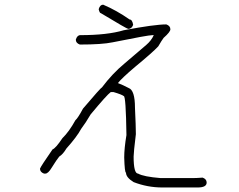

<svg xmlns="http://www.w3.org/2000/svg" viewBox="-20 -663 1040 837"><path d="M429.7 -642.6Q488.3 -617.7 544.9 -578.1Q556.6 -578.1 560.5 -554.7Q554.2 -537.1 539.1 -537.1Q533.2 -537.1 419.9 -605.5Q414.1 -605.5 410.2 -623Q416 -642.6 429.7 -642.6ZM705.1 -556.6Q722.7 -550.3 722.7 -535.2Q722.7 -523.9 693.4 -498Q685.5 -487.8 669.9 -460.9Q646 -435.1 568.4 -371.1Q510.3 -321.8 494.1 -300.8Q516.1 -292.5 541 -279.3Q568.4 -269.5 568.4 -193.4Q572.3 -111.3 572.3 -78.1Q562.5 2 562.5 19.5Q562.5 93.8 582 93.8Q606.4 107.4 679.7 113.3H822.3Q837.9 113.3 863.3 111.3Q880.9 117.7 880.9 132.8Q880.9 154.3 841.8 154.3H687.5Q623 154.3 562.5 130.9Q529.3 110.4 529.3 89.8Q523.4 89.8 521.5 23.4Q521.5 -16.1 531.2 -74.2Q528.8 -244.1 519.5 -244.1Q511.2 -251 474.6 -261.7H462.9Q445.8 -249.5 375 -164.1Q353 -126.5 334 -101.6Q315.4 -66.9 269.5 -15.6Q254.4 9.8 238.3 19.5Q228 31.7 205.1 68.4Q189.9 93.8 177.7 93.8H171.9Q154.3 87.4 154.3 72.3Q159.2 60.1 209 -11.7Q222.7 -16.6 252 -60.5Q281.2 -88.9 308.6 -138.7Q319.8 -148.4 341.8 -189.5Q419.4 -280.8 423.8 -281.2Q470.2 -342.8 523.4 -386.7L617.2 -466.8Q639.6 -485.8 650.4 -509.8H644.5Q625.5 -509.8 470.7 -478.5Q424.8 -468.8 328.1 -468.8Q310.5 -475.1 310.5 -490.2Q316.4 -509.8 330.1 -509.8Q448.2 -509.8 519.5 -531.2Q653.8 -556.6 705.1 -556.6Z"/></svg>

Font: CEF Fonts CJK
Style: Regular
Weight: 400
Designer: PartyBoss (派对大魔王)
Version: Release 2.25